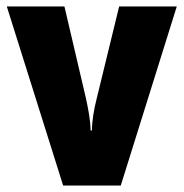

<svg xmlns="http://www.w3.org/2000/svg" viewBox="-20 -573 567 593"><path d="M175 0H353L526 -553H348L278 -266C270 -234 264 -200 264 -170H260C259 -205 252 -238 246 -267L179 -553H1Z"/></svg>

Font: Noto Sans Armenian Condensed Black
Style: Regular
Weight: 900
Width: 3
Designer: Monotype Design Team
Foundry: Monotype Imaging Inc.
Version: Version 2.008